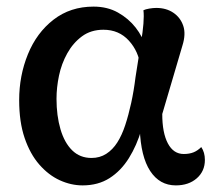

<svg xmlns="http://www.w3.org/2000/svg" viewBox="-20 -547 648 581"><path d="M230 14Q195 14 161 -1.5Q127 -17 99 -49Q71 -81 54.5 -129.5Q38 -178 38 -244Q38 -318 64.5 -383Q91 -448 142 -487.5Q193 -527 263 -527Q305 -527 337 -509Q369 -491 390.5 -463.5Q412 -436 421 -404L405 -345Q400 -391 370 -424Q340 -457 293 -457Q255 -457 228 -437Q201 -417 183.5 -385.5Q166 -354 158.5 -318Q151 -282 151 -248Q151 -197 163 -156Q175 -115 198.5 -92Q222 -69 257 -69Q282 -69 301.5 -81.5Q321 -94 335 -116Q349 -138 359 -168.5Q369 -199 377 -235.5Q385 -272 390 -313L407 -421Q412 -450 414 -475Q416 -500 414 -516Q420 -519 431.5 -521Q443 -523 453 -523Q483 -523 504.5 -508.5Q526 -494 534.5 -469Q543 -444 532 -409L471 -202Q471 -145 488 -113Q505 -81 536 -81Q553 -81 565.5 -86Q578 -91 589 -102Q600 -86 600 -63Q600 -29 575.5 -7.5Q551 14 512 14Q463 14 434.5 -29.5Q406 -73 403 -157L408 -155Q394 -107 370 -68.5Q346 -30 311.5 -8Q277 14 230 14Z"/></svg>

Font: Arima Thin SemiBold
Style: Regular
Weight: 600
Version: Version 1.100